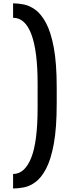

<svg xmlns="http://www.w3.org/2000/svg" viewBox="-20 -978 414 1124"><path d="M56.6 125.5V40.5Q124.5 40.5 162.4 -53.2Q200.2 -147 200.2 -347.7V-489.7Q200.2 -679.2 163.8 -776.6Q127.4 -874 56.6 -874V-958.5Q85 -958.5 119.1 -951.9Q153.3 -945.3 187.3 -920.7Q221.2 -896 249.5 -843.3Q277.8 -790.5 294.9 -699.5Q312 -608.4 312 -467.3V-371.1Q312 -227.5 294.9 -135.3Q277.8 -43 249.5 10.3Q221.2 63.5 187.3 88.1Q153.3 112.8 119.1 119.1Q85 125.5 56.6 125.5Z"/></svg>

Font: Fjalla One
Style: Regular
Weight: 400
Designer: Irina Smirnova, Eben Sorkin
Foundry: Sorkin Type
Version: Version 1.002; ttfautohint (v1.8.4.7-5d5b);gftools[0.9.25]